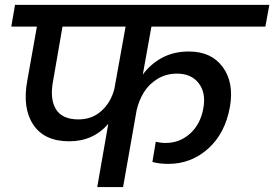

<svg xmlns="http://www.w3.org/2000/svg" viewBox="-20 -760 1114 780"><path d="M298.8 -274.9Q354.5 -274.9 392.8 -310.1Q431.2 -345.2 444.8 -399.9L490.2 -651.9H233.9L195.8 -432.1Q181.6 -358.4 207 -316.7Q232.4 -274.9 298.8 -274.9ZM25.9 -651.9 41 -740.2H1074.2L1058.1 -651.9H595.2L560.1 -457Q591.3 -500 638.7 -525.4Q686 -550.8 747.1 -550.8Q838.4 -550.8 884.8 -487.8Q931.2 -424.8 914.1 -326.2Q895 -218.3 825.7 -156.2Q756.3 -94.2 664.1 -94.2Q627.9 -94.2 599.1 -102.1L612.8 -184.1Q633.3 -179.2 652.8 -179.2Q710 -179.2 752.4 -217.5Q794.9 -255.9 806.2 -320.8Q817.4 -383.3 787.1 -422.1Q756.8 -460.9 699.2 -460.9Q654.8 -460.9 619.9 -439.5Q585 -418 564.9 -385.7Q544.9 -353.5 535.2 -313L480 0H375L419.9 -256.8Q358.4 -186 261.2 -186Q160.2 -186 115.2 -253.4Q70.3 -320.8 90.8 -432.1L129.9 -651.9Z"/></svg>

Font: Poppins Medium
Style: Italic
Weight: 500
Italic angle: -10°
Designer: Ninad Kale (Devanagari), Jonny Pinhorn (Latin)
Foundry: Indian Type Foundry
Version: Version 3.200;PS 1.000;hotconv 16.6.54;makeotf.lib2.5.65590